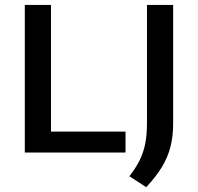

<svg xmlns="http://www.w3.org/2000/svg" viewBox="-20 -615 798 774"><path d="M80 0V-595H185.5V-84.5H486V0ZM569.5 139.5 501.5 95.5Q527.5 62.5 543 31Q558.5 -0.5 565.5 -36.2Q572.5 -72 572.5 -118.5V-595H678V-115.5Q678 -65.5 667.2 -23.2Q656.5 19 632.5 58.5Q608.5 98 569.5 139.5Z"/></svg>

Font: Encode Sans SC Condensed Thin Medium
Style: Regular
Weight: 500
Version: Version 3.002